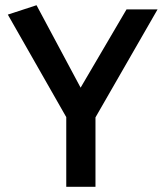

<svg xmlns="http://www.w3.org/2000/svg" viewBox="-20 -716 634 736"><path d="M346 0V-266L584 -680H465L289 -380L120 -696L10 -660L234 -267V0Z"/></svg>

Font: Catamaran Thin SemiBold
Style: Regular
Weight: 600
Version: Version 2.000